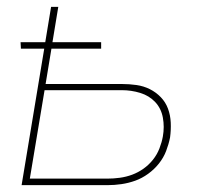

<svg xmlns="http://www.w3.org/2000/svg" viewBox="-20 -540 640 560"><path d="M43 0 109 -398H41L40 -417H112L129 -520H150L133 -417H275V-398H130L113 -295H335Q357 -295 378 -292Q399 -289 417 -280Q435 -271 449 -256.5Q463 -242 470 -223Q477 -204 478 -182.5Q479 -161 476 -139Q472 -119 464.5 -99.5Q457 -80 443.5 -63Q430 -46 412 -33Q394 -20 374.5 -13Q355 -6 334.5 -3Q314 0 294 0ZM293 -19Q311 -19 329.5 -21.5Q348 -24 365.5 -30.5Q383 -37 398.5 -48Q414 -59 426 -74Q438 -89 445 -107Q452 -125 455 -142Q460 -170 455 -197Q450 -224 432.5 -242.5Q415 -261 389 -269Q363 -277 335 -277H110L67 -19Z"/></svg>

Font: Iosevka Thin Extended Oblique
Style: Regular
Weight: 100
Width: 7
Italic angle: -9°
Monospace: yes
Designer: Belleve Invis
Foundry: Belleve Invis
Version: Version 32.5.0; ttfautohint (v1.8.4)